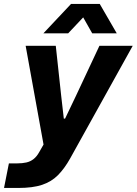

<svg xmlns="http://www.w3.org/2000/svg" viewBox="-59 -763 677 950"><path d="M-39.1 167 -15 45.4H25.9Q51.6 45.4 71.4 40.9Q91.3 36.4 106.9 24.2Q122.6 12 134.9 -10.1L166.6 -65.7L163.1 -11L67.9 -536.3H217L243.9 -287.7L256.7 -176.3H263.1L316.3 -287.7L432.9 -536.3H597.7L287.7 21.7Q260 71 227.9 103.6Q195.7 136.1 149.2 151.6Q102.7 167 31.9 167ZM155.7 -598.1 292.4 -743.4H434.6L518.7 -598.1H397.3L352.6 -677L278.3 -598.1Z"/></svg>

Font: Mona Sans ExtraLight
Style: Italic
Weight: 200
Italic angle: -11.6951°
Designer: Deni Anggara
Foundry: GitHub
Version: Version 2.000